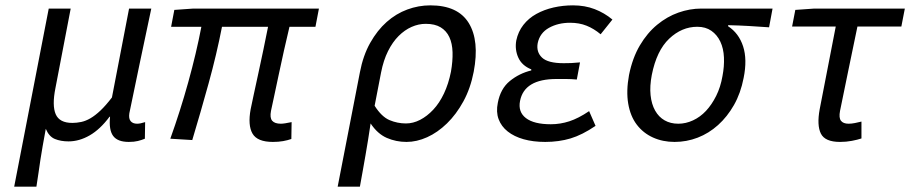

<svg xmlns="http://www.w3.org/2000/svg" viewBox="-20 -518 3423 717"><path d="M33 179 162 -486H244L187 -189Q174 -124 188 -91.5Q202 -59 250 -59Q266 -59 283 -62.5Q300 -66 318 -76.5Q336 -87 355.5 -105.5Q375 -124 398 -154L462 -486H545Q524 -387 502.5 -285Q481 -183 463 -95Q460 -75 468 -65.5Q476 -56 492 -56Q504 -56 522 -62L521 0Q509 5 495 8.5Q481 12 461 12Q419 12 402.5 -10.5Q386 -33 391 -82H389Q354 -35 315 -12.5Q276 10 236 10Q207 10 185 1Q163 -8 151 -37Q144 -1 139.5 26.5Q135 54 131 78L124 126Q120 150 116 179Z M999 12Q941 12 923 -19Q905 -50 916 -110Q920 -129 927.5 -164.5Q935 -200 944.5 -243Q954 -286 963.5 -332Q973 -378 981 -418H809Q789 -315 759 -206.5Q729 -98 698 5L616 0Q653 -103 683 -211Q713 -319 732 -418H619L631 -481L702 -486H1171L1158 -418H1061Q1051 -377 1040.5 -329.5Q1030 -282 1020.5 -237.5Q1011 -193 1003.5 -157.5Q996 -122 992 -104Q987 -78 996.5 -67Q1006 -56 1029 -56Q1041 -56 1069 -62L1068 1Q1054 6 1037 9Q1020 12 999 12Z M1241 179 1324 -248Q1336 -311 1362.5 -358Q1389 -405 1424 -436Q1459 -467 1501 -482.5Q1543 -498 1587 -498Q1690 -498 1730.5 -432Q1771 -366 1749 -250Q1737 -188 1710.5 -139.5Q1684 -91 1649 -57Q1614 -23 1575 -5.5Q1536 12 1498 12Q1459 12 1424.5 -3Q1390 -18 1364 -57Q1359 -24 1354.5 4.5Q1350 33 1345 61Q1340 89 1335 118Q1330 147 1324 179ZM1496 -57Q1523 -57 1549 -70.5Q1575 -84 1598 -108.5Q1621 -133 1638 -169Q1655 -205 1664 -250Q1671 -290 1670 -323Q1669 -356 1658 -379.5Q1647 -403 1625.5 -416Q1604 -429 1570 -429Q1543 -429 1517 -417.5Q1491 -406 1468.5 -383.5Q1446 -361 1429 -327Q1412 -293 1403 -247L1379 -123Q1405 -82 1434.5 -69.5Q1464 -57 1496 -57Z M2016 12Q1971 12 1935.5 2Q1900 -8 1876 -27Q1852 -46 1842 -73Q1832 -100 1839 -134Q1849 -187 1884 -215.5Q1919 -244 1964 -255V-259Q1929 -273 1915.5 -303Q1902 -333 1908 -367Q1915 -400 1934.5 -425Q1954 -450 1983 -466Q2012 -482 2047 -490Q2082 -498 2120 -498Q2164 -498 2200.5 -484Q2237 -470 2267 -445L2223 -390Q2198 -411 2170.5 -422Q2143 -433 2109 -433Q2064 -433 2030 -414Q1996 -395 1988 -357Q1982 -324 2004 -303Q2026 -282 2085 -282Q2099 -282 2113 -282.5Q2127 -283 2146 -285L2134 -221Q2112 -223 2094 -223H2058Q1938 -223 1922 -141Q1914 -100 1944 -77Q1974 -54 2037 -54Q2072 -54 2106 -65Q2140 -76 2180 -103L2204 -48Q2154 -14 2110.5 -1Q2067 12 2016 12Z M2499 12Q2455 12 2418.5 -4.5Q2382 -21 2358 -52.5Q2334 -84 2326 -131Q2318 -178 2329 -238Q2342 -302 2369.5 -348.5Q2397 -395 2434 -425.5Q2471 -456 2513.5 -471Q2556 -486 2599 -486H2865L2852 -416Q2810 -419 2775.5 -421Q2741 -423 2699 -424V-420Q2739 -394 2755 -345Q2771 -296 2757 -227Q2746 -170 2721 -126Q2696 -82 2661.5 -51Q2627 -20 2585.5 -4Q2544 12 2499 12ZM2513 -56Q2541 -56 2568 -68.5Q2595 -81 2616.5 -104Q2638 -127 2654.5 -160Q2671 -193 2678 -234Q2685 -270 2683.5 -303.5Q2682 -337 2670 -362.5Q2658 -388 2636.5 -403Q2615 -418 2584 -418Q2526 -418 2479 -373.5Q2432 -329 2414 -238Q2406 -196 2409.5 -162.5Q2413 -129 2426.5 -105Q2440 -81 2462 -68.5Q2484 -56 2513 -56Z M3117 12Q3061 12 3045.5 -19Q3030 -50 3041 -110L3101 -419H2938L2950 -481L3021 -486H3359L3346 -419H3182Q3165 -337 3148.5 -257.5Q3132 -178 3117 -104Q3112 -78 3120.5 -67Q3129 -56 3149 -56Q3160 -56 3172.5 -58.5Q3185 -61 3197 -64V-1Q3182 4 3161 8Q3140 12 3117 12Z"/></svg>

Font: Matigon Symbol
Style: Regular
Weight: 400
Designer: Paul D. Hunt
Foundry: Adobe Systems Incorporated
Version: Version 2.021;PS 2.000;hotconv 1.0.86;makeotf.lib2.5.63406